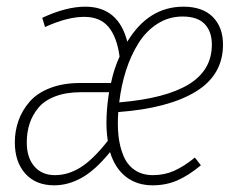

<svg xmlns="http://www.w3.org/2000/svg" viewBox="-20 -551 719 581"><path d="M237.8 -530.8Q338.4 -530.8 365.2 -424.8Q429.2 -530.8 535.2 -530.8Q592.8 -530.8 623.8 -499.8Q654.8 -468.8 654.8 -416Q654.8 -323.7 571.8 -273.4Q488.8 -223.1 337.9 -211.9Q335 -172.9 338.6 -139.6Q342.3 -106.4 353.8 -79.1Q365.2 -51.8 387.9 -36.4Q410.6 -21 442.9 -21Q477.5 -21 507.1 -34.2Q536.6 -47.4 569.8 -74.2L587.9 -50.8Q550.8 -20 516.6 -5.1Q482.4 9.8 441.9 9.8Q394.5 9.8 361.3 -15.9Q328.1 -41.5 313 -90.8Q268.6 -36.1 227.5 -13.2Q186.5 9.8 144 9.8Q88.4 9.8 56.6 -25.6Q24.9 -61 24.9 -120.1Q24.9 -154.8 35.9 -185.8Q46.9 -216.8 69.3 -242.9Q91.8 -269 131.1 -284.4Q170.4 -299.8 222.2 -299.8H315.9Q324.7 -342.3 341.8 -379.9Q334 -438.5 308.6 -469.2Q283.2 -500 234.9 -500Q183.6 -500 116.2 -469.2L107.9 -497.1Q180.2 -530.8 237.8 -530.8ZM532.2 -501Q490.7 -501 456.3 -479Q421.9 -457 398.7 -419.7Q375.5 -382.3 361.1 -337.2Q346.7 -292 340.8 -241.2Q481 -252.9 551 -295.7Q621.1 -338.4 621.1 -416Q621.1 -455.6 599.4 -478.3Q577.6 -501 532.2 -501ZM310.1 -272H225.1Q180.2 -272 147.5 -259.5Q114.7 -247.1 96.4 -225.1Q78.1 -203.1 69.6 -177Q61 -150.9 61 -120.1Q61 -73.7 84 -47.4Q106.9 -21 146 -21Q187 -21 224.9 -45.2Q262.7 -69.3 306.2 -125Q300.8 -159.2 302.5 -198Q304.2 -236.8 310.1 -272Z"/></svg>

Font: Fira Sans Compressed UltraLight
Style: Italic
Weight: 200
Width: 3
Italic angle: -8°
Designer: Carrois Corporate & Edenspiekermann AG
Foundry: Carrois Corporate GbR & Edenspiekermann AG
Version: Version 4.203;PS 004.203;hotconv 1.0.88;makeotf.lib2.5.64775